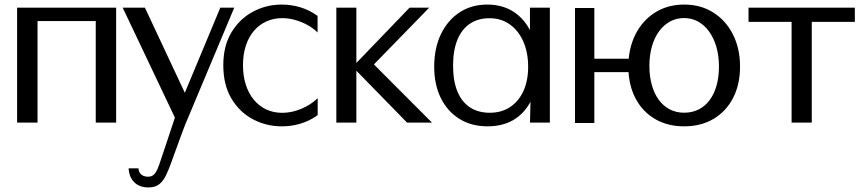

<svg xmlns="http://www.w3.org/2000/svg" viewBox="-20 -532 3768 833"><path d="M54.2 0V-498.8H483.9V0H395.4V-440.6H142.8V0Z M624.3 281.2Q585.7 281.2 562.9 259.2Q540.2 237.2 538 198.2H580.7Q581 207.3 585.3 215.7Q589.7 224.1 599 229.3Q608.4 234.6 623.1 234.6Q637.3 234.6 646.6 226.4Q655.9 218.2 663.2 201.4Q670.4 184.7 678.5 159.3Q686.5 134 698.4 100.2L747.9 -49.3L755.2 12.8L512.3 -498.7L608.7 -498.8L799.4 -92.1H766.3L935.8 -498.7H996.3L783.5 8.6Q777.2 25.1 771 41.7Q764.8 58.2 758.7 74.8Q752.7 91.4 746.7 107.9Q740.7 124.4 734.7 140.6Q728.7 156.9 723.2 172.7Q711.3 206 699.3 230.3Q687.3 254.7 670 267.9Q652.7 281.2 624.3 281.2Z M1202.1 16.1Q1135.4 16.1 1077.5 -14.5Q1019.7 -45 984.2 -104.2Q948.8 -163.4 948.8 -249.2Q948.8 -333.1 984.3 -391.8Q1019.8 -450.5 1077.6 -481.3Q1135.4 -512.2 1202 -512.2Q1244.3 -512.2 1283.9 -500.1Q1323.4 -488 1357.8 -463V-390.9Q1339.2 -409.8 1313.7 -423.7Q1288.3 -437.5 1260.4 -445.4Q1232.5 -453.3 1205.1 -453.3Q1166.7 -453.3 1135.3 -438.8Q1103.9 -424.4 1081.2 -397.6Q1058.5 -370.8 1046.4 -333.3Q1034.2 -295.8 1034.2 -249.3Q1034.2 -202.9 1046.3 -165Q1058.4 -127 1080.9 -99.6Q1103.4 -72.2 1134.8 -57.3Q1166.2 -42.5 1204.9 -42.5Q1246 -42.5 1287.6 -60.1Q1329.3 -77.8 1358.3 -105.9V-32.7Q1335.6 -16.1 1310.5 -5.4Q1285.4 5.3 1258.5 10.7Q1231.6 16.1 1202.1 16.1Z M1439.2 0V-498.8H1526.1V0ZM1579.7 -229.4 1515.9 -248.2 1757 -498.8H1842.2ZM1746.1 0 1507.9 -243.9 1594.9 -259.9 1854.3 0Z M2095.1 16.1Q2025.1 16.1 1973.2 -16.3Q1921.2 -48.6 1892.5 -106.7Q1863.8 -164.8 1863.8 -242.7Q1863.8 -322.6 1892.8 -383.4Q1921.9 -444.2 1973.7 -478.2Q2025.6 -512.2 2093.9 -512.2Q2176.2 -512.2 2231.1 -463.6Q2286.1 -415.1 2306.8 -324.4L2279.2 -304.5V-498.8H2365.6V0H2279.4L2283.7 -184.9L2307.2 -161.2Q2293.6 -103.1 2264.6 -63.6Q2235.6 -24.1 2193.1 -4Q2150.5 16.1 2095.1 16.1ZM2105 -42.8Q2155.9 -42.8 2193.4 -67.8Q2230.8 -92.7 2251.1 -137.6Q2271.4 -182.5 2271.4 -242Q2271.4 -304.3 2250.4 -351.8Q2229.4 -399.4 2191.8 -426.1Q2154.1 -452.9 2103.8 -452.9Q2054.1 -452.9 2018.6 -429Q1983.1 -405.1 1964.4 -359.3Q1945.7 -313.4 1945.7 -247Q1945.7 -180.8 1964.5 -135.3Q1983.3 -89.8 2018.9 -66.3Q2054.4 -42.8 2105 -42.8Z M2474.7 1.5V-497.3H2558.6V1.5ZM2519.3 -219V-277.1H2755.7V-219ZM2948.1 16.1Q2875.4 16.1 2820.9 -16.3Q2766.4 -48.6 2736.3 -107Q2706.2 -165.3 2706.2 -243.1Q2706.2 -322 2736.9 -382.7Q2767.6 -443.5 2822.2 -477.8Q2876.9 -512.2 2948.1 -512.2Q3019.9 -512.2 3074.4 -477.8Q3129 -443.5 3159.8 -382.7Q3190.7 -322 3190.7 -243.1Q3190.7 -165.5 3160.5 -107.1Q3130.4 -48.8 3075.9 -16.3Q3021.4 16.1 2948.1 16.1ZM2948.1 -43Q2982.9 -43 3010.8 -56.9Q3038.7 -70.9 3058.5 -97.3Q3078.3 -123.6 3088.8 -160.6Q3099.2 -197.6 3099.2 -243.1Q3099.2 -289.2 3088.3 -327.6Q3077.3 -366 3057.2 -394.2Q3037.1 -422.5 3009.3 -438.1Q2981.6 -453.6 2948.1 -453.6Q2914.5 -453.6 2886.9 -438.6Q2859.2 -423.5 2839.1 -395.7Q2818.9 -368 2808.2 -330Q2797.4 -292 2797.4 -246.2Q2797.4 -200.2 2808.1 -162.7Q2818.8 -125.1 2838.6 -98.3Q2858.4 -71.6 2886.1 -57.3Q2913.9 -43 2948.1 -43Z M3414.4 0V-489.5L3508.2 -437.2H3227.5V-498.8H3688.8V-437.2H3408.1L3501.9 -489.5V0Z"/></svg>

Font: Russolo 10pt ExtraLight
Style: Regular
Weight: 200
Designer: Micah Stupak-Hahn
Version: Version 1.000